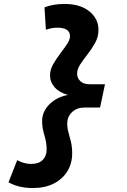

<svg xmlns="http://www.w3.org/2000/svg" viewBox="-20 -728 640 971"><path d="M306 -708Q386 -708 432 -670.5Q478 -633 478 -577Q478 -542 461.5 -512Q445 -482 424 -455Q403 -428 386.5 -403.5Q370 -379 370 -355Q370 -333 386.5 -317.5Q403 -302 431 -302H511L486 -184H406Q369 -184 344.5 -161Q320 -138 320 -103Q320 -80 326.5 -57.5Q333 -35 339 -10Q345 15 345 48Q345 98 321 137.5Q297 177 252.5 200Q208 223 146 223Q75 223 23 194L67 82Q102 101 136 101Q177 101 196.5 80.5Q216 60 216 28Q216 -7 204.5 -44Q193 -81 193 -115Q193 -165 231 -201.5Q269 -238 324 -248Q281 -259 257 -286Q233 -313 233 -347Q233 -375 248.5 -402.5Q264 -430 283.5 -455.5Q303 -481 318.5 -504Q334 -527 334 -545Q334 -588 270 -588Q253 -588 237 -584.5Q221 -581 212 -578L205 -691Q250 -708 306 -708Z"/></svg>

Font: Red Hat Mono
Style: Bold Italic
Weight: 700
Italic angle: -12°
Monospace: yes
Designer: Pentagram, MCKL
Foundry: Pentagram, MCKL
Version: Version 1.023; ttfautohint (v1.8.3)